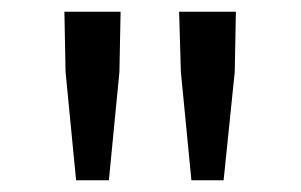

<svg xmlns="http://www.w3.org/2000/svg" viewBox="-20 -791 515 328"><path d="M92 -668 90 -771H186L184 -668L166 -483H110ZM289 -668 286 -771H383L381 -668L362 -483H307Z"/></svg>

Font: 思源黑体R
Style: Regular
Weight: 400
Designer: Ryoko NISHIZUKA  (kana & ideographs); Paul D. Hunt (Latin, Greek & Cyrillic); Wenlong ZHANG  (bopomofo); Sandoll Communi
Foundry: Adobe Systems Incorporated
Version: Version 1.00 June 24, 2014, initial release